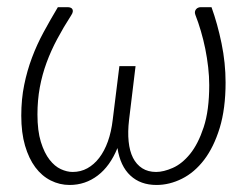

<svg xmlns="http://www.w3.org/2000/svg" viewBox="-20 -518 718 546"><path d="M186.5 -29Q209.5 -29 228.5 -39.5Q247.5 -50 262.2 -69.2Q277 -88.5 286.8 -115.8Q296.5 -143 300.5 -177L319.5 -330H365.5L347 -177Q343 -143 345.8 -115.8Q348.5 -88.5 358.2 -69.2Q368 -50 384.5 -39.5Q401 -29 424 -29Q445 -29 471.2 -40.5Q497.5 -52 520.5 -80.2Q543.5 -108.5 559.2 -156.2Q575 -204 575 -276Q575 -300.5 572 -326.8Q569 -353 563.8 -379Q558.5 -405 551.2 -429.8Q544 -454.5 535.5 -476Q533.5 -481.5 534.5 -485.5Q535.5 -489.5 538 -492.2Q540.5 -495 543.8 -496.2Q547 -497.5 550 -497.5H581.5Q598.5 -450.5 610 -394.8Q621.5 -339 621.5 -283.5Q621.5 -209 604.8 -154.2Q588 -99.5 560.5 -63.5Q533 -27.5 497.5 -9.8Q462 8 425 8Q379.5 8 350.8 -18.8Q322 -45.5 314 -97Q293 -45.5 257.8 -18.8Q222.5 8 178 8Q149.5 8 124.2 -4.8Q99 -17.5 80.5 -42.2Q62 -67 51.2 -103.8Q40.5 -140.5 40.5 -189Q40.5 -236 48.8 -276.5Q57 -317 71 -354.2Q85 -391.5 104 -426.5Q123 -461.5 144.5 -497.5H173.5Q177 -497.5 180.5 -496.2Q184 -495 185.8 -492Q187.5 -489 187 -484.8Q186.5 -480.5 182.5 -474.5Q160.5 -440.5 142.8 -407.2Q125 -374 112.5 -340Q100 -306 93.2 -269.5Q86.5 -233 86.5 -192.5Q86.5 -146 96.2 -114.5Q106 -83 120.8 -64Q135.5 -45 153 -37Q170.5 -29 186.5 -29Z"/></svg>

Font: Lato Light
Style: Italic
Weight: 300
Italic angle: -7°
Designer: Lukasz Dziedzic
Foundry: tyPoland Lukasz Dziedzic
Version: Version 2.007; 2014-02-27